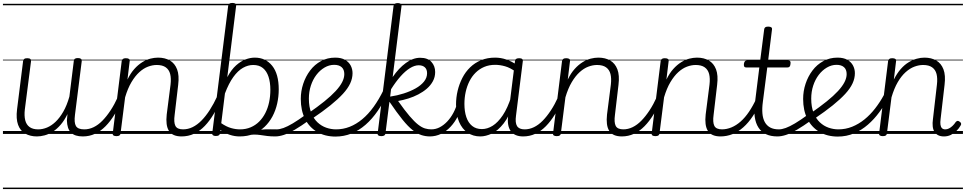

<svg xmlns="http://www.w3.org/2000/svg" viewBox="-20 -911 6570 1306"><path d="M231 17Q186 17 152 -2Q118 -21 103 -62Q88 -103 96 -167L137 -495Q139 -506 145 -510.5Q151 -515 165 -515Q180 -515 186 -510Q192 -505 191 -494L149 -167Q144 -124 151.5 -93.5Q159 -63 181 -47Q203 -31 240 -31Q270 -31 300 -43.5Q330 -56 358 -82.5Q386 -109 410.5 -151.5Q435 -194 452 -254L482 -496Q483 -507 489.5 -511.5Q496 -516 510 -516Q524 -516 530.5 -511Q537 -506 536 -495L490 -130Q483 -77 496.5 -54Q510 -31 553 -31Q563 -31 567 -23.5Q571 -16 570 -7Q569 2 562.5 9.5Q556 17 543 17Q516 17 496 10.5Q476 4 462.5 -9.5Q449 -23 442.5 -43.5Q436 -64 435 -91L439 -135Q418 -92 392.5 -62.5Q367 -33 339.5 -15.5Q312 2 284 9.5Q256 17 231 17ZM0 365H646V375H0ZM0 -20H646V0H0ZM0 -505H646V-500H0ZM0 -885H646V-875H0Z M543 17Q532 17 527 9.5Q522 2 523 -7Q524 -16 531.5 -23.5Q539 -31 553 -31Q586 -31 617 -46Q648 -61 676.5 -90Q705 -119 732 -160Q759 -201 782 -252Q787 -263 796 -262.5Q805 -262 811 -254.5Q817 -247 812 -237Q788 -179 759.5 -132.5Q731 -86 698 -52.5Q665 -19 626.5 -1Q588 17 543 17ZM646 365V375ZM646 -20V0ZM646 -505V-500ZM646 -885V-875Z M1216 17Q1184 17 1162.5 7.5Q1141 -2 1129 -21Q1117 -40 1113.5 -68Q1110 -96 1114 -132L1140 -335Q1145 -378 1137.5 -407.5Q1130 -437 1107.5 -453Q1085 -469 1046 -469Q1017 -469 986.5 -457.5Q956 -446 927.5 -420Q899 -394 874 -352Q849 -310 831 -249L800 -4Q799 6 792.5 10.5Q786 15 772 15Q759 15 752 10.5Q745 6 747 -5L808 -496Q810 -506 816.5 -510.5Q823 -515 836 -515Q851 -515 857.5 -510Q864 -505 862 -494L847 -370Q868 -413 893.5 -441.5Q919 -470 947 -487.5Q975 -505 1002.5 -512Q1030 -519 1055 -519Q1102 -519 1135.5 -499.5Q1169 -480 1184.5 -439.5Q1200 -399 1192 -334L1168 -130Q1161 -79 1173 -55Q1185 -31 1226 -31Q1235 -31 1239.5 -23.5Q1244 -16 1243 -7Q1242 2 1235 9.5Q1228 17 1216 17ZM646 365H1317V375H646ZM646 -20H1317V0H646ZM646 -505H1317V-500H646ZM646 -885H1317V-875H646Z M1214 17Q1203 17 1198 9.5Q1193 2 1194 -7Q1195 -16 1202.5 -23.5Q1210 -31 1224 -31Q1259 -31 1290.5 -46.5Q1322 -62 1351 -91.5Q1380 -121 1407 -163Q1434 -205 1458 -257Q1463 -268 1471.5 -268Q1480 -268 1485.5 -261Q1491 -254 1487 -244Q1463 -186 1435 -138Q1407 -90 1373.5 -55Q1340 -20 1300.5 -1.5Q1261 17 1214 17ZM1317 365V375ZM1317 -20V0ZM1317 -505V-500ZM1317 -885V-875Z M1852 17Q1822 17 1797.5 14Q1773 11 1751 7.5Q1729 4 1705 4.5Q1681 5 1650 12L1673 -12Q1709 -21 1735.5 -25.5Q1762 -30 1782.5 -31Q1803 -32 1822 -31.5Q1841 -31 1862 -31Q1871 -31 1875 -23.5Q1879 -16 1877.5 -7Q1876 2 1869.5 9.5Q1863 17 1852 17ZM1448 14Q1435 14 1428.5 9Q1422 4 1424 -7L1532 -871Q1534 -882 1540.5 -886.5Q1547 -891 1561 -891Q1575 -891 1581.5 -886Q1588 -881 1586 -870L1526 -386Q1554 -438 1586 -466.5Q1618 -495 1650.5 -507Q1683 -519 1713 -519Q1787 -519 1831.5 -463.5Q1876 -408 1876 -303Q1876 -254 1865.5 -207Q1855 -160 1833.5 -119.5Q1812 -79 1780 -48.5Q1748 -18 1705.5 -0.5Q1663 17 1610 17Q1576 17 1543 6Q1510 -5 1479 -26L1477 -4Q1475 5 1468.5 9.5Q1462 14 1448 14ZM1485 -73Q1520 -49 1551.5 -40Q1583 -31 1612 -31Q1652 -31 1685 -45Q1718 -59 1743 -84Q1768 -109 1785 -142.5Q1802 -176 1810.5 -216Q1819 -256 1819 -300Q1819 -351 1806.5 -389Q1794 -427 1768.5 -448Q1743 -469 1702 -469Q1667 -469 1632.5 -449.5Q1598 -430 1567 -387Q1536 -344 1510 -275ZM1317 365H1954V375H1317ZM1317 -20H1954V0H1317ZM1317 -505H1954V-500H1317ZM1317 -885H1954V-875H1317Z M1852 17Q1841 17 1836 9.5Q1831 2 1832 -7Q1833 -16 1840.5 -23.5Q1848 -31 1862 -31Q1882 -31 1908.5 -40.5Q1935 -50 1972 -72Q2009 -94 2061 -132Q2069 -138 2076.5 -135Q2084 -132 2088.5 -124.5Q2093 -117 2092.5 -108Q2092 -99 2084 -94Q2027 -53 1985 -28.5Q1943 -4 1911 6.5Q1879 17 1852 17ZM1955 365V375ZM1955 -20V0ZM1955 -505V-500ZM1955 -885V-875Z M2075 -139Q2140 -184 2186.5 -221.5Q2233 -259 2263 -291.5Q2293 -324 2307.5 -352.5Q2322 -381 2322 -407Q2322 -438 2304 -454Q2286 -470 2253 -470Q2219 -470 2187.5 -451.5Q2156 -433 2132 -401.5Q2108 -370 2094.5 -328.5Q2081 -287 2081 -240Q2081 -184 2097 -144Q2113 -104 2139.5 -79Q2166 -54 2199 -42.5Q2232 -31 2266 -31Q2277 -31 2282 -23.5Q2287 -16 2286.5 -6.5Q2286 3 2280 10.5Q2274 18 2263 18Q2190 18 2136.5 -14Q2083 -46 2054.5 -103Q2026 -160 2026 -238Q2026 -291 2042.5 -341Q2059 -391 2089.5 -431.5Q2120 -472 2163.5 -495.5Q2207 -519 2260 -519Q2301 -519 2327 -504Q2353 -489 2365.5 -465Q2378 -441 2378 -413Q2378 -378 2362 -343.5Q2346 -309 2312.5 -272.5Q2279 -236 2227.5 -194.5Q2176 -153 2105 -105ZM1954 365H2442V375H1954ZM1954 -20H2442V0H1954ZM1954 -505H2442V-500H1954ZM1954 -885H2442V-875H1954Z M2261 18Q2253 18 2248 10.5Q2243 3 2243.5 -6.5Q2244 -16 2249.5 -23.5Q2255 -31 2265 -31Q2314 -31 2358.5 -48.5Q2403 -66 2444 -100Q2485 -134 2521.5 -184.5Q2558 -235 2589 -299Q2594 -308 2602.5 -307Q2611 -306 2617.5 -299.5Q2624 -293 2620 -283Q2588 -213 2549.5 -157Q2511 -101 2466 -62Q2421 -23 2370 -2.5Q2319 18 2261 18ZM2442 365V375ZM2442 -20V0ZM2442 -505V-500ZM2442 -885V-875Z M2905 17Q2875 17 2847 8Q2819 -1 2787.5 -25.5Q2756 -50 2718 -97Q2680 -144 2629 -219L2602 -4Q2601 6 2594 10.5Q2587 15 2574 15Q2561 15 2554 10.5Q2547 6 2549 -5L2657 -871Q2659 -881 2665.5 -885.5Q2672 -890 2685 -890Q2695 -890 2701 -887.5Q2707 -885 2709.5 -880.5Q2712 -876 2711 -869L2651 -387Q2692 -447 2740.5 -482.5Q2789 -518 2838 -518Q2889 -518 2914.5 -490Q2940 -462 2940 -421Q2940 -387 2924.5 -358.5Q2909 -330 2883.5 -308Q2858 -286 2825.5 -269Q2793 -252 2757.5 -241Q2722 -230 2688 -224Q2733 -160 2766 -121.5Q2799 -83 2824 -63.5Q2849 -44 2870.5 -37.5Q2892 -31 2914 -31Q2925 -31 2929.5 -23.5Q2934 -16 2932.5 -7Q2931 2 2924 9.5Q2917 17 2905 17ZM2634 -254Q2682 -261 2727 -275.5Q2772 -290 2807.5 -310Q2843 -330 2864 -356Q2885 -382 2885 -413Q2885 -439 2870 -453Q2855 -467 2828 -467Q2800 -467 2768.5 -447.5Q2737 -428 2704.5 -391.5Q2672 -355 2640 -304ZM2442 365H3006V375H2442ZM2442 -20H3006V0H2442ZM2442 -505H3006V-500H2442ZM2442 -885H3006V-875H2442Z M2903 17Q2892 17 2887 9.5Q2882 2 2883 -7Q2884 -16 2891.5 -23.5Q2899 -31 2913 -31Q2944 -31 2971.5 -45.5Q2999 -60 3022.5 -85Q3046 -110 3064 -143.5Q3082 -177 3092 -216Q3094 -227 3103 -228.5Q3112 -230 3119.5 -225Q3127 -220 3125 -209Q3115 -162 3094.5 -121Q3074 -80 3045 -49Q3016 -18 2980 -0.5Q2944 17 2903 17ZM3006 365V375ZM3006 -20V0ZM3006 -505V-500ZM3006 -885V-875Z M3247 17Q3198 17 3160.5 -8.5Q3123 -34 3102.5 -82.5Q3082 -131 3082 -200Q3082 -248 3093 -294Q3104 -340 3125 -381Q3146 -422 3178 -453Q3210 -484 3252.5 -501.5Q3295 -519 3348 -519Q3387 -519 3424.5 -506Q3462 -493 3496 -469L3491 -421Q3451 -450 3416 -460Q3381 -470 3348 -470Q3307 -470 3274 -456Q3241 -442 3215.5 -417Q3190 -392 3173 -358Q3156 -324 3147.5 -285Q3139 -246 3139 -204Q3139 -153 3152 -114.5Q3165 -76 3191.5 -54.5Q3218 -33 3258 -33Q3295 -33 3331 -55.5Q3367 -78 3400 -127Q3433 -176 3458 -255L3474 -209Q3445 -121 3406 -71.5Q3367 -22 3325.5 -2.5Q3284 17 3247 17ZM3539 17Q3509 17 3487.5 7.5Q3466 -2 3453.5 -20Q3441 -38 3436.5 -64.5Q3432 -91 3437 -126L3483 -495Q3484 -506 3491 -510.5Q3498 -515 3511 -515Q3526 -515 3532 -509.5Q3538 -504 3536 -493L3490 -125Q3483 -76 3497 -53.5Q3511 -31 3549 -31Q3557 -31 3561 -23.5Q3565 -16 3564 -7Q3563 2 3557 9.5Q3551 17 3539 17ZM3006 365H3641V375H3006ZM3006 -20H3641V0H3006ZM3006 -505H3641V-500H3006ZM3006 -885H3641V-875H3006Z M3538 17Q3527 17 3522 9.5Q3517 2 3518 -7Q3519 -16 3526.5 -23.5Q3534 -31 3548 -31Q3581 -31 3612 -46Q3643 -61 3671.5 -90Q3700 -119 3727 -160Q3754 -201 3777 -252Q3782 -263 3791 -262.5Q3800 -262 3806 -254.5Q3812 -247 3807 -237Q3783 -179 3754.5 -132.5Q3726 -86 3693 -52.5Q3660 -19 3621.5 -1Q3583 17 3538 17ZM3641 365V375ZM3641 -20V0ZM3641 -505V-500ZM3641 -885V-875Z M4211 17Q4179 17 4157.5 7.5Q4136 -2 4124 -21Q4112 -40 4108.5 -68Q4105 -96 4109 -132L4135 -335Q4140 -378 4132.5 -407.5Q4125 -437 4102.5 -453Q4080 -469 4041 -469Q4012 -469 3981.5 -457.5Q3951 -446 3922.5 -420Q3894 -394 3869 -352Q3844 -310 3826 -249L3795 -4Q3794 6 3787.5 10.5Q3781 15 3767 15Q3754 15 3747 10.5Q3740 6 3742 -5L3803 -496Q3805 -506 3811.5 -510.5Q3818 -515 3831 -515Q3846 -515 3852.5 -510Q3859 -505 3857 -494L3842 -370Q3863 -413 3888.5 -441.5Q3914 -470 3942 -487.5Q3970 -505 3997.5 -512Q4025 -519 4050 -519Q4097 -519 4130.5 -499.5Q4164 -480 4179.5 -439.5Q4195 -399 4187 -334L4163 -130Q4156 -79 4168 -55Q4180 -31 4221 -31Q4230 -31 4234.5 -23.5Q4239 -16 4238 -7Q4237 2 4230 9.5Q4223 17 4211 17ZM3641 365H4312V375H3641ZM3641 -20H4312V0H3641ZM3641 -505H4312V-500H3641ZM3641 -885H4312V-875H3641Z M4209 17Q4198 17 4193 9.5Q4188 2 4189 -7Q4190 -16 4197.5 -23.5Q4205 -31 4219 -31Q4252 -31 4283 -46Q4314 -61 4342.5 -90Q4371 -119 4398 -160Q4425 -201 4448 -252Q4453 -263 4462 -262.5Q4471 -262 4477 -254.5Q4483 -247 4478 -237Q4454 -179 4425.5 -132.5Q4397 -86 4364 -52.5Q4331 -19 4292.5 -1Q4254 17 4209 17ZM4312 365V375ZM4312 -20V0ZM4312 -505V-500ZM4312 -885V-875Z M4882 17Q4850 17 4828.5 7.5Q4807 -2 4795 -21Q4783 -40 4779.5 -68Q4776 -96 4780 -132L4806 -335Q4811 -378 4803.5 -407.5Q4796 -437 4773.5 -453Q4751 -469 4712 -469Q4683 -469 4652.5 -457.5Q4622 -446 4593.5 -420Q4565 -394 4540 -352Q4515 -310 4497 -249L4466 -4Q4465 6 4458.5 10.5Q4452 15 4438 15Q4425 15 4418 10.5Q4411 6 4413 -5L4474 -496Q4476 -506 4482.5 -510.5Q4489 -515 4502 -515Q4517 -515 4523.5 -510Q4530 -505 4528 -494L4513 -370Q4534 -413 4559.5 -441.5Q4585 -470 4613 -487.5Q4641 -505 4668.5 -512Q4696 -519 4721 -519Q4768 -519 4801.5 -499.5Q4835 -480 4850.5 -439.5Q4866 -399 4858 -334L4834 -130Q4827 -79 4839 -55Q4851 -31 4892 -31Q4901 -31 4905.5 -23.5Q4910 -16 4909 -7Q4908 2 4901 9.5Q4894 17 4882 17ZM4312 365H4983V375H4312ZM4312 -20H4983V0H4312ZM4312 -505H4983V-500H4312ZM4312 -885H4983V-875H4312Z M4880 17Q4869 17 4864 9.5Q4859 2 4860 -7Q4861 -16 4868.5 -23.5Q4876 -31 4890 -31Q4923 -31 4955.5 -44.5Q4988 -58 5018 -84.5Q5048 -111 5075 -151Q5102 -191 5126 -243Q5131 -255 5140 -254Q5149 -253 5155 -245.5Q5161 -238 5156 -228Q5131 -167 5101 -121.5Q5071 -76 5036 -45Q5001 -14 4962 1.5Q4923 17 4880 17ZM4983 365V375ZM4983 -20V0ZM4983 -505V-500ZM4983 -885V-875Z M5268 17Q5222 17 5190 1.5Q5158 -14 5139 -43.5Q5120 -73 5114 -115Q5108 -157 5115 -210L5145 -452H5057Q5046 -452 5042.5 -458Q5039 -464 5040 -476Q5042 -489 5047 -494.5Q5052 -500 5062 -500H5151L5178 -711Q5179 -721 5185.5 -725.5Q5192 -730 5205 -730Q5220 -730 5226.5 -725Q5233 -720 5231 -709L5205 -500H5341Q5351 -500 5355 -494.5Q5359 -489 5357 -476Q5356 -464 5351 -458Q5346 -452 5335 -452H5199L5169 -218Q5163 -174 5166 -139.5Q5169 -105 5182 -81Q5195 -57 5218.5 -44Q5242 -31 5278 -31Q5288 -31 5292.5 -23.5Q5297 -16 5296 -7Q5295 2 5288.5 9.5Q5282 17 5268 17ZM4983 365H5371V375H4983ZM4983 -20H5371V0H4983ZM4983 -505H5371V-500H4983ZM4983 -885H5371V-875H4983Z M5268 17Q5257 17 5252 9.5Q5247 2 5248 -7Q5249 -16 5256.5 -23.5Q5264 -31 5278 -31Q5298 -31 5324.5 -40.5Q5351 -50 5388 -72Q5425 -94 5477 -132Q5485 -138 5492.5 -135Q5500 -132 5504.5 -124.5Q5509 -117 5508.5 -108Q5508 -99 5500 -94Q5443 -53 5401 -28.5Q5359 -4 5327 6.5Q5295 17 5268 17ZM5371 365V375ZM5371 -20V0ZM5371 -505V-500ZM5371 -885V-875Z M5492 -139Q5557 -184 5603.5 -221.5Q5650 -259 5680 -291.5Q5710 -324 5724.5 -352.5Q5739 -381 5739 -407Q5739 -438 5721 -454Q5703 -470 5670 -470Q5636 -470 5604.5 -451.5Q5573 -433 5549 -401.5Q5525 -370 5511.5 -328.5Q5498 -287 5498 -240Q5498 -184 5514 -144Q5530 -104 5556.5 -79Q5583 -54 5616 -42.5Q5649 -31 5683 -31Q5694 -31 5699 -23.5Q5704 -16 5703.5 -6.5Q5703 3 5697 10.5Q5691 18 5680 18Q5607 18 5553.5 -14Q5500 -46 5471.5 -103Q5443 -160 5443 -238Q5443 -291 5459.5 -341Q5476 -391 5506.5 -431.5Q5537 -472 5580.5 -495.5Q5624 -519 5677 -519Q5718 -519 5744 -504Q5770 -489 5782.5 -465Q5795 -441 5795 -413Q5795 -378 5779 -343.5Q5763 -309 5729.5 -272.5Q5696 -236 5644.5 -194.5Q5593 -153 5522 -105ZM5371 365H5859V375H5371ZM5371 -20H5859V0H5371ZM5371 -505H5859V-500H5371ZM5371 -885H5859V-875H5371Z M5678 18Q5669 18 5664.5 10.5Q5660 3 5660.5 -6.5Q5661 -16 5666.5 -23.5Q5672 -31 5682 -31Q5732 -31 5776.5 -49Q5821 -67 5860 -98.5Q5899 -130 5932.5 -173Q5966 -216 5993 -266Q5999 -275 6007.5 -273Q6016 -271 6022 -263.5Q6028 -256 6023 -248Q5996 -195 5961 -147.5Q5926 -100 5883.5 -63Q5841 -26 5789.5 -4Q5738 18 5678 18ZM5859 365V375ZM5859 -20V0ZM5859 -505V-500ZM5859 -885V-875Z M6401 17Q6378 17 6362 9Q6346 1 6336.5 -14Q6327 -29 6324.5 -51Q6322 -73 6326 -101L6353 -335Q6358 -378 6350.5 -407.5Q6343 -437 6320.5 -453Q6298 -469 6259 -469Q6230 -469 6199.5 -457.5Q6169 -446 6140 -420Q6111 -394 6086.5 -352Q6062 -310 6044 -249L6013 -4Q6012 6 6005.5 10.5Q5999 15 5985 15Q5972 15 5965 10.5Q5958 6 5960 -5L6021 -496Q6023 -506 6029.5 -510.5Q6036 -515 6049 -515Q6064 -515 6070.5 -510Q6077 -505 6075 -494L6060 -370Q6082 -413 6107 -441.5Q6132 -470 6160 -487Q6188 -504 6215.5 -511.5Q6243 -519 6268 -519Q6315 -519 6348.5 -499.5Q6382 -480 6397.5 -439.5Q6413 -399 6405 -334L6378 -101Q6375 -79 6377 -63.5Q6379 -48 6387 -39.5Q6395 -31 6410 -31Q6423 -31 6435.5 -37.5Q6448 -44 6459.5 -55Q6471 -66 6481 -81Q6486 -87 6492.5 -88.5Q6499 -90 6508 -83Q6516 -78 6517.5 -71Q6519 -64 6514 -57Q6503 -37 6485.5 -20Q6468 -3 6447 7Q6426 17 6401 17ZM5859 365H6530V375H5859ZM5859 -20H6530V0H5859ZM5859 -505H6530V-500H5859ZM5859 -885H6530V-875H5859Z"/></svg>

Font: Playwrite GB J Guides
Style: Italic
Weight: 400
Italic angle: -7.01216°
Designer: Veronika Burian, José Scaglione
Foundry: TypeTogether
Version: Version 1.003